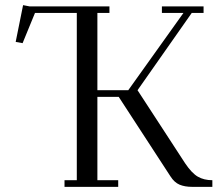

<svg xmlns="http://www.w3.org/2000/svg" viewBox="-20 -727 866 747"><path d="M41 -564 69.8 -707 95.2 -702.1H405.8V-676.8H358.9V-376H479L693.8 -676.8H609.9V-702.1H772V-676.8H726.1L515.1 -376L700.2 -91.8Q726.1 -53.2 749.8 -39.6Q773.4 -25.9 806.2 -25.9V0H728Q699.2 0 678.7 -8.5Q658.2 -17.1 643.1 -41L441.9 -350.1H358.9V-25.9H439.9V0H231V-25.9H278.8V-676.8H116.2L67.9 -559.1Z"/></svg>

Font: Dehuti
Style: Book
Weight: 400
Version: Version 1.2